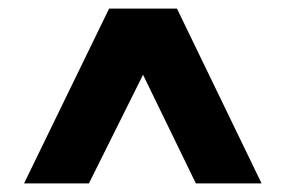

<svg xmlns="http://www.w3.org/2000/svg" viewBox="-20 -730 665 447"><path d="M36 -303 234 -710H392L589 -303H436L313 -556L187 -303Z"/></svg>

Font: Raleway-v4020 Black
Style: Regular
Weight: 900
Designer: Matt McInerney, Pablo Impallari, Rodrigo Fuenzalida
Foundry: Matt McInerney, Pablo Impallari, Rodrigo Fuenzalida
Version: Version 4.020;PS 004.020;hotconv 1.0.88;makeotf.lib2.5.64775